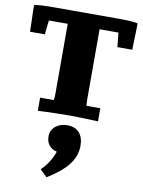

<svg xmlns="http://www.w3.org/2000/svg" viewBox="-113 -754 933 1253"><g transform="rotate(10 353.0 -127.5)"><path d="M359.4 64.9Q412.6 64.9 440.2 96.2Q467.8 127.4 467.8 182.1Q467.8 218.3 456.1 250Q444.3 281.7 421.1 311Q397.9 340.3 363.8 367.9Q329.6 395.5 284.7 423.3L238.8 377.9Q295.4 323.7 322.3 247.1Q290 240.2 270.8 216.8Q251.5 193.4 251.5 156.7Q251.5 135.7 260.3 118.7Q269 101.6 283.9 89.6Q298.8 77.6 318.4 71.3Q337.9 64.9 359.4 64.9ZM358.9 0Q314.5 0 263.7 1.5Q212.9 2.9 153.8 5.4V-81.5H244.6Q247.6 -94.7 247.6 -126.5V-587.4H123Q114.3 -522.9 112.8 -493.7H14.2Q14.2 -504.9 13.4 -529.3Q12.7 -553.7 12 -581.1Q11.2 -608.4 10.5 -632.8Q9.8 -657.2 9.8 -668.5Q24.4 -673.8 59.8 -675.8Q95.2 -677.7 145.5 -677.7H560.5Q610.8 -677.7 646.2 -675.8Q681.6 -673.8 696.3 -668.5Q696.3 -660.6 696 -647Q695.8 -633.3 695.3 -616.5Q694.8 -599.6 694.1 -581.1Q693.4 -562.5 692.9 -545.7Q692.4 -528.8 692.1 -515.1Q691.9 -501.5 691.9 -493.7H593.3Q593.3 -493.7 592.8 -498Q592.3 -502.4 591.6 -509Q590.8 -515.6 590.1 -524.2Q589.4 -532.7 588.4 -541.5L583.5 -588.4H458.5V-126.5Q458.5 -112.8 459.2 -101.8Q460 -90.8 460.9 -81.5H552.7V5.4Q498 2.9 450 1.5Q401.9 0 358.9 0Z"/></g></svg>

Font: Tienne Black
Style: Regular
Weight: 900
Designer: vernon adams
Foundry: vernon adams
Version: Version 001.001